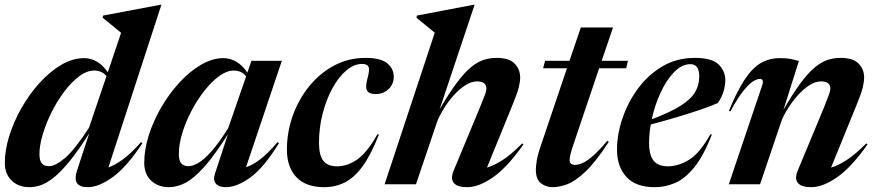

<svg xmlns="http://www.w3.org/2000/svg" viewBox="-23 -764 3634 796"><path d="M567.5 -170.5Q504 -73.5 445.8 -30.8Q387.5 12 340.5 12Q273.5 12 296.5 -57.5L347 -211.5Q301.5 -139.5 265.2 -95.2Q229 -51 199.8 -27.8Q170.5 -4.5 146 3.8Q121.5 12 100 12Q54 12 25.5 -15.2Q-3 -42.5 -3 -89Q-3 -141.5 15.5 -200.8Q34 -260 66.5 -317Q99 -374 141.2 -420.5Q183.5 -467 230.8 -495Q278 -523 326 -523Q353.5 -523 378.2 -508.8Q403 -494.5 424 -464.5L479 -628Q465.5 -639 444.8 -656.2Q424 -673.5 402.5 -690.5L404.5 -699.5L640.5 -744H646L426.5 -70Q452 -78.5 485.5 -102.5Q519 -126.5 562 -175ZM140.5 -126Q140.5 -97.5 150.8 -86.2Q161 -75 180.5 -75Q206.5 -75 246.8 -109.2Q287 -143.5 346 -234.5L418.5 -448.5Q408 -461 395.2 -466.2Q382.5 -471.5 368 -471.5Q336.5 -471.5 304.2 -447Q272 -422.5 242.5 -383Q213 -343.5 190 -297Q167 -250.5 153.8 -205.5Q140.5 -160.5 140.5 -126Z M868 -43.5 922 -207.5Q865.5 -118.5 823 -71.2Q780.5 -24 745.8 -6Q711 12 678 12Q632 12 603.5 -15.2Q575 -42.5 575 -89Q575 -144 594 -203.8Q613 -263.5 646.2 -320.2Q679.5 -377 721.8 -422.8Q764 -468.5 810.8 -495.8Q857.5 -523 903.5 -523Q931 -523 956.5 -508.2Q982 -493.5 1002.5 -463L1019.5 -512H1145.5L997 -71Q1022 -78 1054.5 -102.5Q1087 -127 1128 -175L1133.5 -170.5Q1072 -70 1015.8 -29Q959.5 12 913 12Q883.5 12 871.5 -3.2Q859.5 -18.5 868 -43.5ZM718.5 -126Q718.5 -97.5 728.8 -86.2Q739 -75 759 -75Q775 -75 798 -87.8Q821 -100.5 851.8 -134.5Q882.5 -168.5 923 -232.5L997.5 -447.5Q986.5 -461 973.8 -466.2Q961 -471.5 946 -471.5Q917.5 -471.5 886 -448.8Q854.5 -426 824.8 -388.2Q795 -350.5 771 -304.8Q747 -259 732.8 -212.5Q718.5 -166 718.5 -126Z M1479 -499Q1444.5 -499 1412.5 -471.8Q1380.5 -444.5 1355 -397.8Q1329.5 -351 1314.5 -292.5Q1299.5 -234 1299.5 -172Q1299.5 -120.5 1317.5 -97.5Q1335.5 -74.5 1374.5 -74.5Q1417.5 -74.5 1458.5 -103.2Q1499.5 -132 1541.5 -207L1548 -206.5Q1515 -122 1480.2 -74.5Q1445.5 -27 1406.2 -7.5Q1367 12 1321 12Q1245 12 1205.8 -29.5Q1166.5 -71 1166.5 -143.5Q1166.5 -217 1191 -285.2Q1215.5 -353.5 1259.8 -407.5Q1304 -461.5 1363.2 -492.8Q1422.5 -524 1492 -524Q1555.5 -524 1582.5 -501.5Q1609.5 -479 1609.5 -445Q1609.5 -415.5 1588.2 -394.8Q1567 -374 1533.5 -374Q1507.5 -374 1499 -388.2Q1490.5 -402.5 1500.5 -439Q1510.5 -475 1504.8 -487Q1499 -499 1479 -499Z M1789.5 -260 1701.5 0H1571.5L1779.5 -628.5Q1766 -639.5 1745.5 -656.2Q1725 -673 1703.5 -690.5L1705.5 -699.5L1939 -744H1944.5L1799.5 -310.5Q1839 -378.5 1870.5 -420.5Q1902 -462.5 1929.2 -485Q1956.5 -507.5 1982.5 -515.8Q2008.5 -524 2035.5 -524Q2088 -524 2110.8 -500.2Q2133.5 -476.5 2133.5 -443Q2133.5 -425 2127.8 -401.8Q2122 -378.5 2102 -329.5L1996 -69.5Q2022.5 -76.5 2058.5 -99Q2094.5 -121.5 2142 -169.5L2147 -165Q2079.5 -69.5 2020.8 -28.8Q1962 12 1914 12Q1873 12 1858.5 -5.5Q1844 -23 1857.5 -56L1966 -317Q1982.5 -357 1988 -372.5Q1993.5 -388 1993.5 -396.5Q1993.5 -426.5 1954.5 -426.5Q1930.5 -426.5 1905 -409.8Q1879.5 -393 1856.5 -367Q1833.5 -341 1816 -312.2Q1798.5 -283.5 1789.5 -260Z M2356 -170Q2345 -138 2341.8 -123Q2338.5 -108 2338.5 -99.5Q2338.5 -80.5 2362 -80.5Q2374 -80.5 2391.5 -87.8Q2409 -95 2434 -116.5Q2459 -138 2495 -180.5L2501 -176Q2447 -93 2404.8 -53Q2362.5 -13 2329.2 -0.5Q2296 12 2269 12Q2240.5 12 2219.5 -4.2Q2198.5 -20.5 2198.5 -61.5Q2198.5 -74.5 2202.5 -99.5Q2206.5 -124.5 2223.5 -173L2327.5 -481H2228.5L2237 -512H2338L2385 -650H2518.5L2471.5 -512H2580.5L2573 -481H2461Z M2928.5 -206.5Q2894 -118 2855.8 -70.8Q2817.5 -23.5 2776.5 -5.8Q2735.5 12 2691.5 12Q2613 12 2574 -30.5Q2535 -73 2535 -143.5Q2535 -205.5 2557.2 -272.2Q2579.5 -339 2621.5 -396.2Q2663.5 -453.5 2723 -488.8Q2782.5 -524 2857.5 -524Q2929.5 -524 2956.8 -496.2Q2984 -468.5 2984 -432.5Q2984 -408 2976.2 -383.5Q2968.5 -359 2953 -337Q2926 -324.5 2881 -309.2Q2836 -294 2782.2 -278Q2728.5 -262 2675 -248Q2668 -208.5 2668 -172Q2668 -120.5 2687 -97.5Q2706 -74.5 2745.5 -74.5Q2788.5 -74.5 2832.8 -101Q2877 -127.5 2922 -207ZM2839 -498Q2804 -498 2772 -465.2Q2740 -432.5 2715.8 -380.2Q2691.5 -328 2679 -269.5Q2758.5 -299.5 2801.2 -327.2Q2844 -355 2860 -384.2Q2876 -413.5 2876 -447Q2876 -498 2839 -498Z M3005 -302 2999 -305Q3033.5 -388.5 3065.5 -436Q3097.5 -483.5 3132.2 -503.2Q3167 -523 3209.5 -523Q3234.5 -523 3251 -520.2Q3267.5 -517.5 3289 -511L3225 -308.5Q3264.5 -377 3296.2 -419.8Q3328 -462.5 3355.5 -485Q3383 -507.5 3408.8 -515.8Q3434.5 -524 3462 -524Q3514 -524 3536.8 -500.2Q3559.5 -476.5 3559.5 -443Q3559.5 -425 3554 -401.8Q3548.5 -378.5 3528.5 -329.5L3422.5 -69.5Q3449 -76.5 3484.8 -99Q3520.5 -121.5 3568.5 -169.5L3573.5 -165Q3506 -69.5 3447 -28.8Q3388 12 3340.5 12Q3299.5 12 3285 -5.5Q3270.5 -23 3284 -56L3392.5 -317Q3408.5 -357 3414 -372.5Q3419.5 -388 3419.5 -396.5Q3419.5 -426.5 3381 -426.5Q3356.5 -426.5 3331.2 -409.8Q3306 -393 3283 -367Q3260 -341 3242.2 -312.2Q3224.5 -283.5 3216 -260L3128 0H2998.5L3137 -410.5Q3141 -421.5 3139 -429.2Q3137 -437 3127.5 -437Q3116 -437 3099.2 -426.8Q3082.5 -416.5 3059 -387.5Q3035.5 -358.5 3005 -302Z"/></svg>

Font: Newsreader 72pt SemiBold
Style: Italic
Weight: 600
Italic angle: -17°
Designer: Hugues Gentile
Foundry: Production Type
Version: Version 1.003; ttfautohint (v1.8.3)